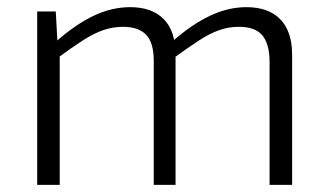

<svg xmlns="http://www.w3.org/2000/svg" viewBox="-20 -517 917 537"><path d="M669 -497Q731 -497 764 -463Q797 -429 797 -364V0H734V-347Q733 -396 713 -419Q693 -442 648 -442Q619 -442 592.5 -432.5Q566 -423 536 -403.5Q506 -384 465 -354L461 -400Q515 -448 566.5 -472.5Q618 -497 669 -497ZM136 -485 141 -393 147 -378V0H84V-485ZM344 -497Q405 -497 438 -463.5Q471 -430 471 -364V0H410V-347Q410 -398 388.5 -420Q367 -442 324 -442Q296 -442 269.5 -433Q243 -424 212.5 -404.5Q182 -385 140 -354L136 -400Q190 -448 241 -472.5Q292 -497 344 -497Z"/></svg>

Font: Exo 2 Light
Style: Regular
Weight: 300
Designer: Natanael Gama
Foundry: Natanael Gama
Version: Version 2.010